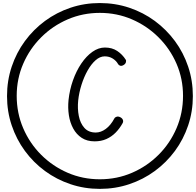

<svg xmlns="http://www.w3.org/2000/svg" viewBox="-20 -1094 1256 1230"><path d="M619.5 116Q521 116 431.8 86Q342.5 56 268.2 1.5Q194 -53 139.5 -127.2Q85 -201.5 55 -290.8Q25 -380 25 -478.5Q25 -577.5 55 -667Q85 -756.5 139.5 -830.8Q194 -905 268.2 -959.8Q342.5 -1014.5 431.8 -1044.5Q521 -1074.5 619.5 -1074.5Q718.5 -1074.5 808 -1044.5Q897.5 -1014.5 971.8 -959.8Q1046 -905 1100.8 -830.8Q1155.5 -756.5 1185.5 -667Q1215.5 -577.5 1215.5 -478.5Q1215.5 -380 1185.5 -290.8Q1155.5 -201.5 1100.8 -127.2Q1046 -53 971.8 1.5Q897.5 56 808 86Q718.5 116 619.5 116ZM619.5 54.5Q729.5 54.5 826 12.8Q922.5 -29 996 -102.5Q1069.5 -176 1111 -273Q1152.5 -370 1152.5 -480Q1152.5 -589.5 1110.8 -685.8Q1069 -782 995.2 -855.2Q921.5 -928.5 825.2 -970Q729 -1011.5 619.5 -1011.5Q510.5 -1011.5 414 -970Q317.5 -928.5 244 -855.2Q170.5 -782 128.8 -685.8Q87 -589.5 87 -480Q87 -370 128.5 -273Q170 -176 243.5 -102.5Q317 -29 413.5 12.8Q510 54.5 619.5 54.5ZM586 -188.5Q537.5 -188.5 503.5 -210.8Q469.5 -233 449 -270.8Q428.5 -308.5 421.2 -355.8Q414 -403 419 -453Q426 -519 447.5 -579.5Q469 -640 501 -687.2Q533 -734.5 572 -762Q611 -789.5 652 -789.5Q698 -789.5 731 -767.5Q764 -745.5 785.5 -711.5Q789.5 -705.5 786.5 -695Q783.5 -684.5 772 -677.5Q759.5 -670 750 -673Q740.5 -676 736.5 -683.5Q724.5 -705 702 -719Q679.5 -733 651 -733Q620.5 -733 592.5 -708.2Q564.5 -683.5 541.2 -642.2Q518 -601 502.2 -551.2Q486.5 -501.5 481 -451Q475.5 -398.5 484.8 -351.5Q494 -304.5 520.5 -274.8Q547 -245 593.5 -245Q626 -245 657.5 -268Q689 -291 712.5 -335Q717 -343.5 728 -346.5Q739 -349.5 752.5 -342Q764 -335.5 767.5 -325.2Q771 -315 765.5 -305Q746.5 -270.5 720.5 -244.2Q694.5 -218 661.2 -203.2Q628 -188.5 586 -188.5Z"/></svg>

Font: Edu SA Hand Cursive
Style: Regular
Weight: 400
Designer: Tina and Corey Anderson, Eben Sorkin, Mirko Velimirovic
Foundry: Google for Education
Version: Version 2.000